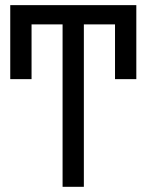

<svg xmlns="http://www.w3.org/2000/svg" viewBox="-20 -720 565 740"><path d="M101.6 -415H19.5V-700.2H505.4V-415H423.3V-626H303.2V0H221.2V-626H101.6Z"/></svg>

Font: Segoe UI Historic
Style: Regular
Weight: 400
Foundry: Microsoft Corporation
Version: Version 1.03